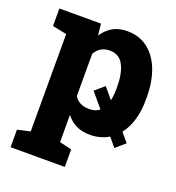

<svg xmlns="http://www.w3.org/2000/svg" viewBox="-134 -645 873 955"><g transform="rotate(20 302.5 -167.5)"><path d="M28.8 203.1V110.4L96.2 95.2V-420.4L21 -435.5V-528.3H241.2L247.6 -467.8Q270 -501.5 301.8 -519.8Q333.5 -538.1 378.9 -538.1Q441.9 -538.1 487.1 -503.4Q532.2 -468.8 556.4 -406.5Q580.6 -344.2 580.6 -261.2V-251Q580.6 -130.4 525.4 -59.6L564.9 -12.7L515.1 30.3L476.6 -16.1Q433.1 10.3 377 10.3Q296.9 10.3 251.5 -48.8V95.2L315.9 110.4V203.1ZM330.6 -108.9Q363.3 -108.9 384.8 -126L320.8 -202.1L369.6 -244.6L418 -187Q424.3 -213.9 424.3 -251V-261.2Q424.3 -331.5 401.9 -374.5Q379.4 -417.5 329.6 -417.5Q275.9 -417.5 251.5 -372.1V-148.4Q275.9 -108.9 330.6 -108.9Z"/></g></svg>

Font: Roboto Slab ExtraBold
Style: Regular
Weight: 800
Designer: Google
Version: Version 2.001; ttfautohint (v1.8.3)